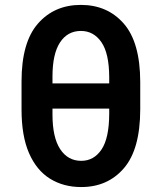

<svg xmlns="http://www.w3.org/2000/svg" viewBox="-20 -750 657 780"><path d="M310 9.9Q237.9 9.9 183.2 -24Q128.6 -57.9 98 -127.7Q67.5 -197.4 67.5 -305V-419Q67.5 -578.1 134.1 -654.1Q200.6 -730.1 308.6 -730.1Q416.5 -730.1 483 -653.9Q549.4 -577.8 549.7 -417.3V-305Q549.4 -143.5 483.5 -66.8Q417.6 9.9 310 9.9ZM423.7 -411.2V-436.8Q423.3 -533.4 391.9 -578.8Q360.4 -624.3 308.6 -624.3Q254.6 -624.3 223.9 -577.8Q193.2 -531.2 193.2 -438.9V-411.2ZM310 -96.6Q361.5 -96.6 392.4 -142.6Q423.3 -188.6 423.7 -287.3V-308.9H193.2V-285.2Q193.2 -191.8 224.4 -144.2Q255.7 -96.6 310 -96.6Z"/></svg>

Font: Linik Sans SemiBold
Style: Regular
Weight: 600
Designer: Rasmus Andersson (font), Cristiano Sobral (main changes)
Foundry: rsms
Version: Version 3.018;June 1, 2022;FontCreator 14.0.0.2814 64-bit; t